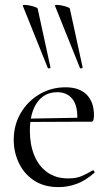

<svg xmlns="http://www.w3.org/2000/svg" viewBox="-20 -751 448 783"><path d="M219 12Q158.8 12 118.1 -15.4Q77.4 -42.8 56.7 -86.9Q36 -131 36 -180.4Q36 -241 64.2 -289.4Q92.4 -337.8 140.6 -366.4Q188.8 -395 246.8 -395Q304.2 -395 333.7 -364.8Q363.2 -334.6 363.2 -280.8Q363.2 -267.8 360.8 -261.2Q358.4 -254.6 351.4 -254.6H294.6Q299 -315.6 276.8 -345.3Q254.6 -375 213.6 -375Q160.8 -375 131.3 -332.8Q101.8 -290.6 101.8 -217.8Q101.8 -161.4 119.8 -117.4Q137.8 -73.4 172.8 -48.4Q207.8 -23.4 258 -23.4Q292 -23.4 314.1 -33.3Q336.2 -43.2 358 -56.2Q360 -58.2 363.5 -53.8Q367 -49.4 365 -46.4Q329.6 -15 293.5 -1.5Q257.4 12 219 12ZM84.4 -253.6 83.4 -267 309.6 -271V-254.6ZM306 -474Q307 -471 312.5 -472.5Q318 -474 317 -476L264.8 -716Q263.8 -719 254.2 -722.5Q244.6 -726 232.3 -728.5Q220 -731 211.6 -731Q203.2 -731 204.4 -727ZM174.8 -474Q175.8 -471 181.3 -472.5Q186.8 -474 185.8 -476L133.6 -716Q132.6 -719 123 -722.5Q113.4 -726 101.1 -728.5Q88.8 -731 80.4 -731Q72 -731 73.2 -727Z"/></svg>

Font: Cormorant Infant Light
Style: Regular
Weight: 300
Designer: Christian Thalmann (Catharsis Fonts)
Foundry: Catharsis Fonts
Version: Version 4.001